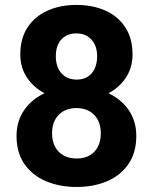

<svg xmlns="http://www.w3.org/2000/svg" viewBox="-20 -741 614 771"><path d="M287.6 9.8Q219.2 9.8 164.6 -13.4Q109.9 -36.6 78.1 -82.3Q46.4 -127.9 46.4 -195.3Q46.4 -255.4 77.9 -300Q109.4 -344.7 163.6 -368.9Q217.8 -393.1 286.6 -393.1Q356 -393.1 410.4 -368.9Q464.8 -344.7 496.1 -300Q527.3 -255.4 527.3 -195.3Q527.3 -127.9 495.8 -82.3Q464.4 -36.6 410.4 -13.4Q356.4 9.8 287.6 9.8ZM287.6 -104.5Q317.9 -104.5 339.6 -116.7Q361.3 -128.9 373 -151.6Q384.8 -174.3 384.8 -205.6Q384.8 -237.3 372.6 -260Q360.4 -282.7 338.4 -294.9Q316.4 -307.1 286.6 -307.1Q257.3 -307.1 235.4 -294.9Q213.4 -282.7 201.2 -260Q189 -237.3 189 -205.6Q189 -174.3 201.2 -151.6Q213.4 -128.9 235.6 -116.7Q257.8 -104.5 287.6 -104.5ZM287.6 -336.9Q222.2 -336.9 170.9 -360.6Q119.6 -384.3 90.6 -426Q61.5 -467.8 61.5 -522Q61.5 -586.4 90.6 -630.9Q119.6 -675.3 170.7 -698.2Q221.7 -721.2 286.6 -721.2Q353 -721.2 403.8 -698.2Q454.6 -675.3 483.4 -630.9Q512.2 -586.4 512.2 -522Q512.2 -467.8 483.4 -426Q454.6 -384.3 404.1 -360.6Q353.5 -336.9 287.6 -336.9ZM287.6 -421.4Q314.5 -421.4 332.8 -433.3Q351.1 -445.3 360.6 -466.3Q370.1 -487.3 370.1 -515.1Q370.1 -543 360.1 -563.2Q350.1 -583.5 331.5 -595.2Q313 -606.9 286.6 -606.9Q260.7 -606.9 242.2 -595.7Q223.6 -584.5 213.9 -564Q204.1 -543.5 204.1 -515.1Q204.1 -487.3 213.9 -466.3Q223.6 -445.3 242.4 -433.3Q261.2 -421.4 287.6 -421.4Z"/></svg>

Font: Heebo
Style: Bold
Weight: 700
Designer: Oded Ezer
Foundry: Ezer Type House
Version: Version 3.100